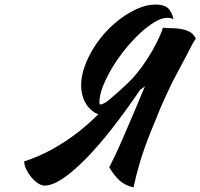

<svg xmlns="http://www.w3.org/2000/svg" viewBox="-20 -736 877 840"><path d="M713 -613H719Q752 -613 772.5 -609Q793 -605 805.5 -599Q818 -593 825 -584.5Q832 -576 837 -567Q826 -553 812 -524.5Q798 -496 764.5 -434.5Q731 -373 711 -328Q695 -294 681.5 -262.5Q668 -231 639.5 -159.5Q611 -88 593.5 -30.5Q576 27 564 84Q526 75 502 52.5Q478 30 458 -4Q468 -23 482.5 -53.5Q497 -84 517 -130Q537 -176 564 -239Q581 -281 614 -358L593 -343Q531 -252 472 -176Q411 -98 356 -42Q301 14 255 45Q209 76 175 76Q162 76 146.5 66Q131 56 117.5 40Q104 24 95 5.5Q86 -13 86 -30Q148 -50 207.5 -82.5Q267 -115 322 -158Q368 -194 411 -237Q396 -240 384 -251Q369 -262 358 -279Q347 -296 341 -317.5Q335 -339 335 -363Q335 -402 349.5 -443Q364 -484 388 -523.5Q412 -563 444.5 -598Q477 -633 513.5 -659Q550 -685 587.5 -700.5Q625 -716 661 -716Q696 -716 713.5 -701.5Q731 -687 739 -652Q728 -658 711 -658Q687 -658 655.5 -639Q624 -620 591.5 -589.5Q559 -559 527 -519.5Q495 -480 470.5 -439Q446 -398 430.5 -359Q415 -320 415 -289Q415 -282 416 -280.5Q417 -279 419 -279Q428 -279 443.5 -289Q459 -299 501.5 -337.5Q544 -376 559 -392Q602 -440 638 -500Q669 -552 689 -602Q690 -607 691 -612H693Q693 -614 694 -615Q704 -614 713 -613Z"/></svg>

Font: Sweet Mavka Script
Style: Regular
Weight: 500
Designer: Pablo Impallari/Anastassiya Vishnevskaya
Foundry: Pablo Impallari/ Anastassiya Vishnevskaya
Version: Version 2.0/www.impallari.com/   behance.net/sweetcherry